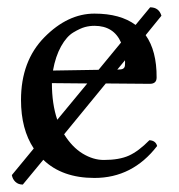

<svg xmlns="http://www.w3.org/2000/svg" viewBox="-20 -474 487 522"><path d="M388.2 -454.1Q412.1 -454.1 418.9 -431.2L376 -378.4Q406.2 -335.9 405.8 -263.2Q405.8 -246.1 387.2 -246.1L267.6 -247.1L154.3 -108.9Q176.3 -73.7 204.8 -56.4Q233.4 -39.1 262.2 -39.1Q304.2 -39.1 330.6 -51Q356.9 -63 386.2 -92.8Q403.3 -91.8 407.2 -77.1Q340.3 9.8 236.8 9.8Q148.9 9.8 97.7 -39.6L42 27.8Q29.8 27.8 22 20.5Q14.2 13.2 12.2 2L71.8 -70.3Q37.1 -122.6 37.1 -202.1Q37.1 -308.1 100.6 -372.6Q164.1 -437 236.8 -437Q307.1 -437 348.6 -406.2ZM319.8 -310.1 298.8 -284.7 305.2 -285.2Q320.3 -285.2 319.8 -298.8Q320.3 -304.7 319.8 -310.1ZM309.1 -358.4Q289.1 -403.8 236.8 -403.8Q223.6 -403.8 210.9 -400.4Q198.2 -397 179.7 -386Q161.1 -375 146 -347.9Q130.9 -320.8 124 -282.2L248 -284.2ZM135.7 -148.4 217.3 -247.1 121.1 -248Q121.1 -191.4 135.7 -148.4Z"/></svg>

Font: Linux Libertine
Style: Regular
Weight: 400
Designer: Philipp H. Poll
Foundry: Philipp H. Poll
Version: Version 5.3.0 ; ttfautohint (v0.9)